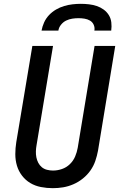

<svg xmlns="http://www.w3.org/2000/svg" viewBox="-20 -975 640 1003"><path d="M256 8Q224 8 193.5 2Q163 -4 138 -19Q113 -34 95 -57.5Q77 -81 68.5 -109.5Q60 -138 60 -169.5Q60 -201 65 -232L149 -735H257L171 -217Q168 -201 167.5 -184.5Q167 -168 170 -153Q173 -138 180 -124.5Q187 -111 198.5 -101.5Q210 -92 225.5 -88Q241 -84 257 -84Q280 -84 303.5 -92Q327 -100 345 -117.5Q363 -135 372.5 -157.5Q382 -180 386 -203L474 -735H582L492 -188Q487 -161 478 -134.5Q469 -108 452.5 -84.5Q436 -61 413 -42.5Q390 -24 363.5 -12.5Q337 -1 310 3.5Q283 8 256 8ZM197 -815Q201 -837 210.5 -858Q220 -879 236 -896Q252 -913 272.5 -925Q293 -937 315 -943.5Q337 -950 359 -952.5Q381 -955 402 -955Q424 -955 445 -952.5Q466 -950 485.5 -943.5Q505 -937 521.5 -925Q538 -913 548.5 -896Q559 -879 561.5 -858Q564 -837 561 -815H473Q476 -831 469.5 -845.5Q463 -860 450 -867.5Q437 -875 421.5 -877.5Q406 -880 390 -880Q374 -880 357.5 -877.5Q341 -875 325.5 -867.5Q310 -860 298.5 -845.5Q287 -831 285 -815Z"/></svg>

Font: Iosevka SS04 SmBd Ex Obl
Style: Regular
Weight: 600
Width: 7
Italic angle: -9°
Monospace: yes
Designer: Belleve Invis
Foundry: Belleve Invis
Version: Version 19.0.0; ttfautohint (v1.8.4)